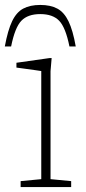

<svg xmlns="http://www.w3.org/2000/svg" viewBox="-30 -757 348 777"><path d="M179 -522 174.5 -469V-32L258 -24V0H53.5V-24L137 -32V-469.5Q131.5 -470.5 113.2 -473Q95 -475.5 73.5 -478.5Q52 -481.5 36.5 -483.5V-503L170.5 -522ZM133 -700Q82.5 -700 56.5 -673Q30.5 -646 15 -569H-10.5Q1.5 -634.5 19 -671Q36.5 -707.5 64 -722.2Q91.5 -737 133 -737Q174.5 -737 202 -722.2Q229.5 -707.5 247.2 -671Q265 -634.5 276.5 -569H251Q235.5 -646 209.5 -673Q183.5 -700 133 -700Z"/></svg>

Font: Newsreader 6pt ExtraLight
Style: Regular
Weight: 275
Designer: Hugues Gentile
Foundry: Production Type
Version: Version 1.003; ttfautohint (v1.8.3)